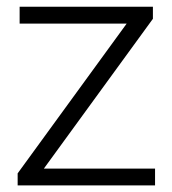

<svg xmlns="http://www.w3.org/2000/svg" viewBox="-20 -562 520 582"><path d="M33.5 0V-36.5L364 -490.5H39.5V-541.5H443.5V-505L113 -51H450V0Z"/></svg>

Font: Encode Sans Semi Expanded Light
Style: Regular
Weight: 300
Width: 6
Designer: Multiple Designers
Foundry: Impallari Type
Version: Version 3.000; ttfautohint (v1.8.3) -l 8 -r 50 -G 200 -x 14 